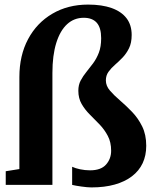

<svg xmlns="http://www.w3.org/2000/svg" viewBox="-20 -806 666 837"><path d="M378.5 11Q361.5 11 335 7.2Q308.5 3.5 294.5 0V-79Q308 -72.5 329.2 -68Q350.5 -63.5 372.5 -63.5Q420 -63.5 442.2 -88.5Q464.5 -113.5 464.5 -149Q464.5 -186 450 -213.5Q435.5 -241 414.5 -263Q393.5 -285 372 -306.2Q350.5 -327.5 336 -352.5Q321.5 -377.5 321.5 -410.5Q321.5 -436 331.8 -455.2Q342 -474.5 356.5 -492.2Q371 -510 386 -530.2Q401 -550.5 411 -576.5Q421 -602.5 421 -639.5Q421 -685 401.8 -706.8Q382.5 -728.5 345 -728.5Q303 -728.5 272.5 -700.5Q242 -672.5 225.2 -618.5Q208.5 -564.5 208.5 -488V0H5V-59.5L64.5 -69V-470Q64.5 -564.5 102.5 -635.5Q140.5 -706.5 208.2 -746.2Q276 -786 364 -786Q424.5 -786 467 -770.8Q509.5 -755.5 531.8 -726.2Q554 -697 554 -653.5Q554 -619 542.5 -595.8Q531 -572.5 514.5 -555.2Q498 -538 481.2 -523.5Q464.5 -509 453 -493Q441.5 -477 441.5 -455.5Q441.5 -431.5 459.5 -410.8Q477.5 -390 503.5 -367.8Q529.5 -345.5 555.8 -318.2Q582 -291 599.8 -255Q617.5 -219 617.5 -170.5Q617.5 -128 601.8 -94.5Q586 -61 555.2 -37.5Q524.5 -14 480.2 -1.5Q436 11 378.5 11Z"/></svg>

Font: Merriweather 20pt
Style: Bold
Weight: 700
Version: Version 2.100